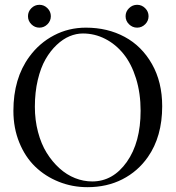

<svg xmlns="http://www.w3.org/2000/svg" viewBox="-20 -774 735 804"><path d="M111.3 -672.4Q97.2 -686.5 97.2 -706.1Q97.2 -725.6 111.3 -739.7Q125.5 -753.9 145 -753.9Q164.6 -753.9 178.7 -739.7Q192.9 -725.6 192.9 -706.1Q192.9 -686.5 178.7 -672.4Q164.6 -658.2 145 -658.2Q125.5 -658.2 111.3 -672.4ZM520.3 -672.4Q505.9 -686.5 505.9 -706.1Q505.9 -725.6 520.3 -739.7Q534.7 -753.9 554.2 -753.9Q573.7 -753.9 587.9 -739.7Q602.1 -725.6 602.1 -706.1Q602.1 -686.5 587.9 -672.4Q573.7 -658.2 554.2 -658.2Q534.7 -658.2 520.3 -672.4ZM327.1 -633.8Q299.3 -633.8 271.5 -622.3Q243.7 -610.8 217.3 -585.9Q190.9 -561 170.7 -525.9Q150.4 -490.7 138.2 -439.2Q126 -387.7 126 -327.1Q126 -271 139.2 -221.2Q152.3 -171.4 175.5 -134Q198.7 -96.7 229 -69.3Q259.3 -42 294.4 -28.1Q329.6 -14.2 366.2 -14.2Q453.1 -14.2 511 -95.9Q568.8 -177.7 568.8 -310.1Q568.8 -383.8 549.6 -445.6Q530.3 -507.3 497.3 -548.1Q464.4 -588.9 420.4 -611.3Q376.5 -633.8 327.1 -633.8ZM659.2 -329.1Q659.2 -202.1 599.1 -116.2Q557.1 -56.2 492.4 -23.2Q427.7 9.8 346.2 9.8Q282.7 9.8 226.1 -12.9Q169.4 -35.6 127.4 -76.2Q85.4 -116.7 60.8 -177.2Q36.1 -237.8 36.1 -310.1Q36.1 -445.3 102.5 -536.1Q144.5 -593.8 206.1 -626Q267.1 -658.2 339.8 -658.2Q430.2 -658.2 502 -619.6Q573.7 -581.1 616.5 -505.6Q659.2 -430.2 659.2 -329.1Z"/></svg>

Font: Linux Libertine Display G
Style: Regular
Weight: 400
Designer: Philipp H. Poll
Foundry: Philipp H. Poll
Version: Version 5.0.9